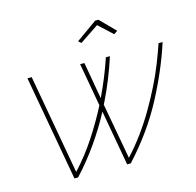

<svg xmlns="http://www.w3.org/2000/svg" viewBox="-103 -808 934 915"><g transform="rotate(-15 364.0 -350.5)"><path d="M61 -519H82L170 -28Q228 -90 275 -162Q322 -234 359 -306L321 -519H342L374 -337Q397 -385 415.5 -431Q434 -477 448 -519H468Q451 -466 429 -411.5Q407 -357 380 -303L430 -28Q471 -72 507 -121.5Q543 -171 573 -222.5Q603 -274 628.5 -325Q654 -376 673.5 -425.5Q693 -475 708 -519H728Q686 -389 615.5 -256Q545 -123 432 0H414L365 -273Q328 -203 280 -134Q232 -65 172 0H154ZM340 -627 444 -701H460L533 -627L515 -615L447 -678L353 -615Z"/></g></svg>

Font: Raleway Thin
Style: Italic
Weight: 100
Italic angle: -12°
Designer: Matt McInerney, Pablo Impallari, Rodrigo Fuenzalida
Foundry: Matt McInerney, Pablo Impallari, Rodrigo Fuenzalida
Version: Version 4.026